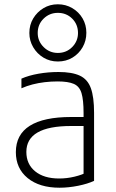

<svg xmlns="http://www.w3.org/2000/svg" viewBox="-20 -866 540 896"><path d="M258 10Q164 10 109 -35Q54 -80 54 -156Q54 -238 119 -279Q184 -320 312 -320H394V-278H312Q103 -278 103 -157Q103 -100 144 -66.5Q185 -33 256 -33Q292 -33 327.5 -41.5Q363 -50 387 -63L370 -31V-339Q370 -399 360.5 -431Q351 -463 324.5 -474.5Q298 -486 249 -486Q218 -486 188.5 -482.5Q159 -479 132 -472Q105 -465 80 -454V-499Q114 -514 159.5 -522Q205 -530 253 -530Q316 -530 352.5 -513Q389 -496 404 -454.5Q419 -413 419 -340V-22Q389 -8 344.5 1Q300 10 258 10ZM250 -579Q213 -579 183 -597Q153 -615 135 -645.5Q117 -676 117 -712Q117 -750 135 -780Q153 -810 183 -828Q213 -846 250 -846Q287 -846 317.5 -828Q348 -810 365.5 -780Q383 -750 383 -713Q383 -676 365.5 -645.5Q348 -615 318 -597Q288 -579 250 -579ZM250 -619Q290 -619 317 -646.5Q344 -674 344 -712Q344 -752 317 -779Q290 -806 250 -806Q211 -806 183.5 -779Q156 -752 156 -712Q156 -674 183.5 -646.5Q211 -619 250 -619Z"/></svg>

Font: M PLUS 1 Code Light
Style: Regular
Weight: 300
Designer: Coji Morishita
Foundry: UNDERFOREST DESIGN
Version: Version 1.002